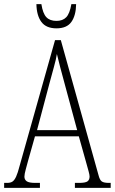

<svg xmlns="http://www.w3.org/2000/svg" viewBox="-21 -908 555 928"><path d="M-1 0V-24H13Q30 -24 39.5 -30.5Q49 -37 57 -54.5Q65 -72 74 -107L245 -714H273L455 -62Q461 -38 471 -31Q481 -24 506 -24H514V0H341V-24H361Q392 -24 402 -31.5Q412 -39 412 -55Q412 -63 407 -81Q402 -99 397 -117L360 -249H148L115 -132Q110 -113 103.5 -89.5Q97 -66 97 -54Q97 -40 108 -32Q119 -24 150 -24H172V0ZM158 -279H352L295 -490Q280 -545 270 -583Q260 -621 254 -647Q250 -621 239.5 -584Q229 -547 218 -505ZM252 -771Q202 -771 179 -802Q156 -833 155 -888H179Q186 -843 203 -825Q220 -807 252 -807Q282 -807 299 -824.5Q316 -842 324 -888H347Q346 -833 324 -802Q302 -771 252 -771Z"/></svg>

Font: Noto Serif Bengali ExtraCondensed ExtraLight
Style: Regular
Weight: 200
Width: 2
Designer: Juan Bruce, Universal Thirst, Indian Type Foundry and the Monotype Design Team.
Foundry: Monotype Imaging Inc.
Version: Version 2.003; ttfautohint (v1.8.4.7-5d5b)